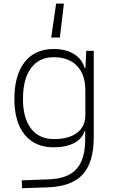

<svg xmlns="http://www.w3.org/2000/svg" viewBox="-20 -795 626 1049"><path d="M100.6 233.4 98.6 190.4 250 184.6Q352.1 180.7 398.7 127.4Q445.3 74.2 445.3 -30.3V-80.1H442.4Q429.7 -37.1 385.3 -13.7Q340.8 9.8 272.5 9.8Q170.9 9.8 114.7 -59.3Q58.6 -128.4 58.6 -253.9Q58.6 -384.3 114.7 -455.8Q170.9 -527.3 273.4 -527.3Q339.4 -527.3 383.5 -500.2Q427.7 -473.1 442.4 -423.8H446.8L451.2 -517.6H492.2V-45.9Q492.2 92.3 431.9 158.2Q371.6 224.1 240.2 228.5ZM105.5 -253.9Q105.5 -149.4 149.7 -92.3Q193.8 -35.2 274.4 -35.2Q356.4 -35.2 401.4 -69.6Q446.3 -104 446.3 -166V-300.8Q446.3 -387.2 401.1 -434.8Q356 -482.4 273.4 -482.4Q193.4 -482.4 149.4 -422.9Q105.5 -363.3 105.5 -253.9ZM259.8 -589.8 286.6 -775.4H329.1L307.1 -589.8Z"/></svg>

Font: Caskaydia Cove ExtraLight
Style: Regular
Weight: 200
Monospace: yes
Designer: Aaron Bell
Foundry: Saja Typeworks
Version: Version 4.300; ttfautohint (v1.8.3)